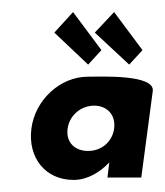

<svg xmlns="http://www.w3.org/2000/svg" viewBox="-20 -294 273 318"><path d="M92 -81C95 -103 114 -119 136 -119C158 -119 172 -103 169 -81C166 -59 148 -44 126 -44C103 -44 89 -59 92 -81ZM233 -143C237 -171 148 -167 126 -167C79 -167 38 -128 32 -81C26 -34 54 4 102 4C125 4 146 -9 161 -25L158 0H214ZM216 -211 169 -274 137 -240 194 -187ZM148 -211 101 -274 70 -240 126 -187Z"/></svg>

Font: Hussar Tani
Style: DwaKurs
Weight: 700
Foundry: Cannot Into Space Fonts
Version: Version 0.92